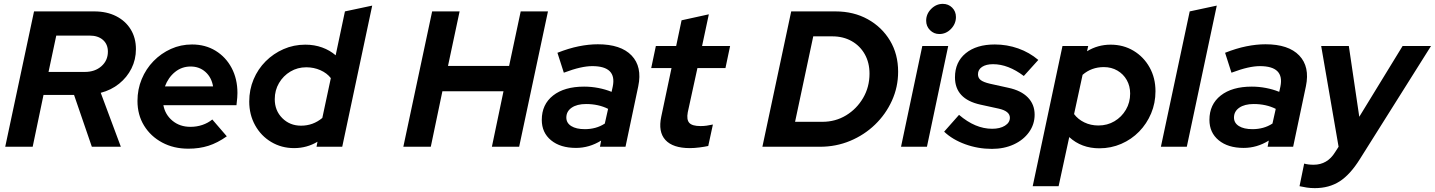

<svg xmlns="http://www.w3.org/2000/svg" viewBox="-20 -759 7421 993"><path d="M7 0 156 -700H468Q532 -700 580.5 -675.5Q629 -651 656 -607Q683 -563 683 -505Q683 -451 660 -405Q637 -359 596 -326Q555 -293 501 -279L605 0H455L363 -268H205L149 0ZM231 -387H419Q471 -387 504.5 -416.5Q538 -446 538 -492Q538 -530 512.5 -552.5Q487 -575 443 -575H271Z M954 10Q878 10 818.5 -22Q759 -54 725 -109.5Q691 -165 691 -237Q691 -297 713 -350Q735 -403 774 -443Q813 -483 864 -506Q915 -529 973 -529Q1042 -529 1095 -496.5Q1148 -464 1178 -407.5Q1208 -351 1208 -278Q1208 -267 1207 -254Q1206 -241 1203 -215H825Q834 -166 872 -134.5Q910 -103 965 -103Q998 -103 1027 -113Q1056 -123 1078 -141L1153 -54Q1105 -20 1058 -5Q1011 10 954 10ZM833 -312H1082Q1074 -359 1042.5 -387Q1011 -415 966 -415Q920 -415 885 -386.5Q850 -358 833 -312Z M1501 7Q1436 7 1383 -24.5Q1330 -56 1299.5 -111Q1269 -166 1269 -234Q1269 -295 1291.5 -348.5Q1314 -402 1354 -442Q1394 -482 1446.5 -505Q1499 -528 1559 -528Q1606 -528 1646 -513.5Q1686 -499 1716 -473L1764 -700L1905 -730L1750 0H1617L1622 -26Q1567 7 1501 7ZM1537 -109Q1599 -109 1647 -149L1691 -355Q1671 -381 1637 -396Q1603 -411 1564 -411Q1519 -411 1482 -389Q1445 -367 1423 -329.5Q1401 -292 1401 -246Q1401 -187 1440 -148Q1479 -109 1537 -109Z M2066 0 2215 -700H2357L2297 -418H2613L2673 -700H2814L2665 0H2524L2584 -287H2268L2208 0Z M2959 6Q2878 6 2830 -33.5Q2782 -73 2782 -139Q2782 -219 2840.5 -265Q2899 -311 3001 -311Q3038 -311 3074.5 -304Q3111 -297 3143 -284L3149 -311Q3171 -417 3043 -417Q3015 -417 2979.5 -409Q2944 -401 2896 -383L2863 -486Q2921 -509 2973 -519.5Q3025 -530 3072 -530Q3191 -530 3246.5 -472Q3302 -414 3281 -313L3215 0H3083L3089 -32Q3028 6 2959 6ZM3005 -91Q3033 -91 3059 -98Q3085 -105 3108 -120L3125 -196Q3075 -221 3011 -221Q2964 -221 2936.5 -202Q2909 -183 2909 -151Q2909 -123 2934.5 -107Q2960 -91 3005 -91Z M3548 7Q3460 7 3421.5 -35Q3383 -77 3400 -156L3453 -407H3348L3372 -521H3477L3505 -654L3646 -685L3611 -521H3756L3732 -407H3587L3537 -178Q3530 -140 3545 -123.5Q3560 -107 3603 -107Q3619 -107 3634 -109Q3649 -111 3667 -115L3643 -4Q3625 0 3598 3.5Q3571 7 3548 7Z M3923 0 4072 -700H4301Q4395 -700 4468 -659.5Q4541 -619 4583 -549Q4625 -479 4625 -388Q4625 -309 4593 -238.5Q4561 -168 4505.5 -114.5Q4450 -61 4377 -30.5Q4304 0 4221 0ZM4092 -129H4233Q4301 -129 4356 -162.5Q4411 -196 4444 -252.5Q4477 -309 4477 -378Q4477 -435 4452.5 -478.5Q4428 -522 4384.5 -546.5Q4341 -571 4285 -571H4186Z M4838 -583Q4810 -583 4790 -603Q4770 -623 4770 -652Q4770 -687 4796 -713Q4822 -739 4856 -739Q4885 -739 4904.5 -719.5Q4924 -700 4924 -671Q4924 -636 4898.5 -609.5Q4873 -583 4838 -583ZM4640 0 4750 -521H4884L4774 0Z M5110 11Q5038 11 4972 -13Q4906 -37 4863 -78L4940 -165Q5024 -93 5111 -93Q5152 -93 5177.5 -109Q5203 -125 5203 -150Q5203 -184 5146 -197L5050 -218Q4919 -247 4919 -359Q4919 -438 4974.5 -483.5Q5030 -529 5125 -529Q5188 -529 5246 -508.5Q5304 -488 5350 -449L5275 -366Q5194 -427 5116 -427Q5080 -427 5059 -413Q5038 -399 5038 -375Q5038 -356 5052 -345Q5066 -334 5100 -326L5195 -305Q5261 -291 5296 -255Q5331 -219 5331 -166Q5331 -116 5302 -75.5Q5273 -35 5223 -12Q5173 11 5110 11Z M5321 204 5475 -521H5608L5602 -494Q5658 -528 5724 -528Q5790 -528 5842.5 -496.5Q5895 -465 5925.5 -410.5Q5956 -356 5956 -287Q5956 -226 5933.5 -172.5Q5911 -119 5871.5 -78.5Q5832 -38 5779 -15Q5726 8 5666 8Q5573 8 5510 -50L5455 204ZM5661 -110Q5707 -110 5744 -132Q5781 -154 5803 -191.5Q5825 -229 5825 -275Q5825 -314 5807.5 -345Q5790 -376 5759 -394Q5728 -412 5689 -412Q5625 -412 5579 -372L5535 -169Q5555 -142 5588 -126Q5621 -110 5661 -110Z M5984 0 6133 -700 6273 -730 6118 0Z M6412 6Q6331 6 6283 -33.5Q6235 -73 6235 -139Q6235 -219 6293.5 -265Q6352 -311 6454 -311Q6491 -311 6527.5 -304Q6564 -297 6596 -284L6602 -311Q6624 -417 6496 -417Q6468 -417 6432.5 -409Q6397 -401 6349 -383L6316 -486Q6374 -509 6426 -519.5Q6478 -530 6525 -530Q6644 -530 6699.5 -472Q6755 -414 6734 -313L6668 0H6536L6542 -32Q6481 6 6412 6ZM6458 -91Q6486 -91 6512 -98Q6538 -105 6561 -120L6578 -196Q6528 -221 6464 -221Q6417 -221 6389.5 -202Q6362 -183 6362 -151Q6362 -123 6387.5 -107Q6413 -91 6458 -91Z M6780 214Q6758 214 6738.5 211Q6719 208 6701 204L6725 87Q6745 93 6774 93Q6845 93 6885 28L6903 0L6813 -521H6956L7010 -155L7234 -521H7381L7013 64Q6963 144 6908.5 179Q6854 214 6780 214Z"/></svg>

Font: Red Hat Display
Style: Bold Italic
Weight: 700
Italic angle: -12°
Designer: Pentagram, MCKL
Foundry: Pentagram, MCKL
Version: Version 1.023; ttfautohint (v1.8.3)